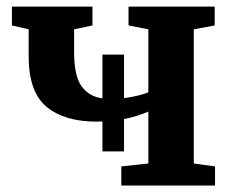

<svg xmlns="http://www.w3.org/2000/svg" viewBox="-20 -576 724 596"><path d="M298 -106V-199Q289 -198.5 279.5 -198.5Q180.5 -198.5 124.8 -244.2Q69 -290 69 -401V-485L17 -497V-555.5H267V-497L210 -485V-414.5Q210 -340.5 233 -308.5Q256 -276.5 298 -270.5V-406.5H365V-271.5Q389 -274.5 409 -279.5Q429 -284.5 440.5 -289.5V-485L379 -497V-555.5H646.5V-497L581.5 -485V-68.5L647.5 -59.5V0H356.5V-59.5L440.5 -68.5V-229.5Q423.5 -222.5 405 -216.5Q386.5 -210.5 365 -206.5V-106Z"/></svg>

Font: Merriweather
Style: Bold
Weight: 700
Designer: Eben Sorkin
Foundry: Eben Sorkin
Version: Version 2.100; ttfautohint (v1.7.19-72a1) -l 8 -r 50 -G 200 